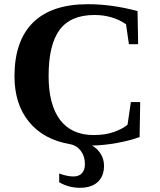

<svg xmlns="http://www.w3.org/2000/svg" viewBox="-20 -682 762 912"><path d="M359.4 210Q305.7 210 261.2 183.6V142.1Q299.3 156.2 328.6 156.2Q355 156.2 369.1 140.9Q383.3 125.5 383.3 97.2Q383.3 60.5 364 34.7Q344.7 8.8 313 2.9Q187 -18.6 117.9 -103Q48.8 -187.5 48.8 -319.8Q48.8 -487.8 137 -575Q225.1 -662.1 397.5 -662.1Q511.2 -662.1 633.3 -629.4L636.2 -472.2H592.3L578.6 -566.9Q514.2 -610.8 428.7 -610.8Q315.4 -610.8 263.2 -540.3Q210.9 -469.7 210.9 -321.3Q210.9 -184.1 265.6 -112.3Q320.3 -40.5 424.8 -40.5Q480 -40.5 521.2 -55.2Q562.5 -69.8 585.9 -89.8L601.6 -197.3H646L643.1 -31.2Q598.1 -14.2 534.2 -2.7Q470.2 8.8 417 9.3Q441.9 22.9 458 48.3Q474.1 73.7 474.1 105Q474.1 154.8 444.3 182.4Q414.6 210 359.4 210Z"/></svg>

Font: Tinos
Style: Bold
Weight: 700
Designer: Steve Matteson
Foundry: Monotype Imaging Inc.
Version: Version 1.23